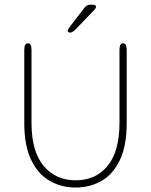

<svg xmlns="http://www.w3.org/2000/svg" viewBox="-20 -808 659 838"><path d="M310 10.5Q247.5 10.5 196.8 -18.8Q146 -48 116 -110Q86 -172 86 -270.5V-590.5Q86 -619 102 -619Q117.5 -619 117.5 -590.5V-272.5Q117.5 -147.5 170.2 -84.2Q223 -21 310 -21Q398 -21 449.8 -84.2Q501.5 -147.5 501.5 -272.5V-590.5Q501.5 -619 517 -619Q533 -619 533 -590.5V-270.5Q533 -172 503.5 -110Q474 -48 423.5 -18.8Q373 10.5 310 10.5ZM285.5 -665.5Q283.5 -665.5 279.5 -667.2Q275.5 -669 275.5 -673.5Q275.5 -679 290 -698L346.5 -771.5Q353.5 -780.5 359.2 -784Q365 -787.5 376 -787.5H384Q390 -787.5 394.5 -785.5Q399 -783.5 399 -779Q399 -772.5 390 -763L313.5 -683.5Q305.5 -675 298.5 -670.2Q291.5 -665.5 285.5 -665.5Z"/></svg>

Font: Sono ExtraLight Monospace ExtraLight
Style: Regular
Weight: 250
Version: Version 2.112